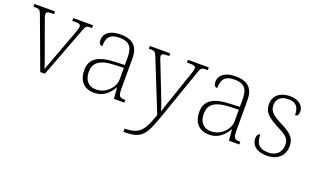

<svg xmlns="http://www.w3.org/2000/svg" viewBox="-83 -981 2717 1660"><g transform="rotate(20 1276.0 -151.5)"><path d="M84 -462 255 0H298L471 -457C489 -507 494 -511 542 -511H546V-536H364V-511H390C432 -511 441 -503 441 -484C441 -464 427 -431 406 -374L343 -206C311 -121 290 -62 281 -37C270 -73 244 -147 223 -203L149 -407C139 -434 125 -469 125 -485C125 -503 133 -511 174 -511H196V-536H7V-511C62 -511 68 -508 84 -462Z M751 10C846 10 895 -54 922 -100H925L933 0H1029V-25H1023C971 -25 964 -40 964 -111V-383C964 -485 918 -543 800 -543C689 -543 649 -490 649 -443C649 -408 660 -393 683 -393C683 -467 705 -513 800 -513C906 -513 922 -454 922 -371V-307L839 -304C680 -299 607 -252 607 -147C607 -39 670 10 751 10ZM759 -23C681 -23 649 -78 649 -145C649 -225 694 -273 841 -278L922 -281V-174C922 -104 852 -23 759 -23Z M1108 210V240H1111C1277 240 1304 194 1376 -12L1531 -457C1548 -508 1555 -511 1608 -511H1611V-536H1419V-511H1450C1491 -511 1500 -503 1500 -484C1500 -472 1492 -447 1482 -419L1400 -179C1380 -122 1365 -79 1353 -37C1342 -80 1311 -157 1288 -216L1213 -407C1194 -455 1186 -472 1186 -485C1186 -503 1195 -511 1235 -511H1256V-536H1068V-511H1071C1123 -511 1128 -508 1146 -462L1333 4C1280 149 1253 210 1108 210Z M1809 10C1904 10 1953 -54 1980 -100H1983L1991 0H2087V-25H2081C2029 -25 2022 -40 2022 -111V-383C2022 -485 1976 -543 1858 -543C1747 -543 1707 -490 1707 -443C1707 -408 1718 -393 1741 -393C1741 -467 1763 -513 1858 -513C1964 -513 1980 -454 1980 -371V-307L1897 -304C1738 -299 1665 -252 1665 -147C1665 -39 1728 10 1809 10ZM1817 -23C1739 -23 1707 -78 1707 -145C1707 -225 1752 -273 1899 -278L1980 -281V-174C1980 -104 1910 -23 1817 -23Z M2344 10C2437 10 2501 -46 2501 -134C2501 -199 2476 -238 2374 -289C2291 -330 2247 -360 2247 -421C2247 -474 2280 -513 2352 -513C2417 -513 2453 -484 2453 -402C2474 -402 2485 -419 2485 -447C2485 -492 2448 -543 2357 -543C2266 -543 2208 -493 2208 -418C2208 -342 2247 -308 2360 -249C2446 -207 2462 -180 2462 -131C2462 -70 2422 -20 2345 -20C2253 -20 2228 -68 2228 -143C2212 -143 2198 -129 2198 -95C2198 -45 2234 10 2344 10Z"/></g></svg>

Font: Noto Serif Devanagari ExtraLight
Style: Regular
Weight: 200
Designer: Universal Thirst, Indian Type Foundry and the Monotype Design Team
Foundry: Monotype Imaging Inc.
Version: Version 2.004